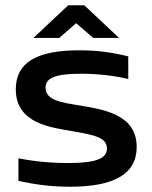

<svg xmlns="http://www.w3.org/2000/svg" viewBox="-20 -700 578 729"><path d="M260 -201C339 -187 386 -178 386 -136C386 -98 344 -81 240 -81C172 -81 110 -87 50 -99V-13C116 1 175 9 246 9C411 9 499 -38 499 -142C499 -267 371 -285 274 -301C212 -311 153 -320 153 -367C153 -402 185 -420 287 -420C353 -420 412 -413 467 -400V-486C406 -501 350 -509 281 -509C118 -509 40 -462 40 -361C40 -229 176 -216 260 -201ZM107 -556H205L269 -612L334 -556H432L300 -680H239Z"/></svg>

Font: LT Wave Medium
Style: Regular
Weight: 500
Designer: Daniel Lyons
Version: Version 2.5 (Glyphs App)